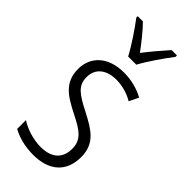

<svg xmlns="http://www.w3.org/2000/svg" viewBox="-248 -810 865 865"><g transform="rotate(45 184.0 -377.5)"><path d="M161 -606H213C237 -651 281 -714 313 -756V-765H279C245 -727 218 -695 187 -655C159 -693 125 -736 96 -765H63V-756C93 -717 137 -652 161 -606ZM332 -136C332 -223 276 -255 201 -294C129 -331 94 -353 94 -408C94 -463 134 -495 198 -495C236 -495 276 -483 305 -465L327 -510C291 -530 247 -542 199 -542C100 -542 41 -487 41 -407C41 -322 95 -289 172 -250C242 -215 277 -191 277 -134C277 -75 242 -39 170 -39C121 -39 72 -56 38 -78V-22C68 -5 114 10 171 10C275 10 332 -44 332 -136Z"/></g></svg>

Font: Noto Sans Arabic Cond Light
Style: Regular
Weight: 300
Width: 3
Designer: Monotype Design Team, Nadine Chahine, Nizar Qandah and Khaled Hosny
Foundry: Monotype Imaging Inc.
Version: Version 2.012